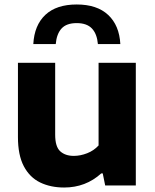

<svg xmlns="http://www.w3.org/2000/svg" viewBox="-20 -827 690 856"><path d="M266 9Q205.5 9 159 -13.5Q112.5 -36 86.2 -85.8Q60 -135.5 60 -216V-547H226V-226.5Q226 -173 248.5 -152.5Q271 -132 309 -132Q338.5 -132 368.5 -143.8Q398.5 -155.5 419.5 -178.5V-547H585.5V0H449L438 -54H431.5Q362 9 266 9ZM128.5 -630.5Q133 -714.5 182.2 -760.8Q231.5 -807 322 -807Q412.5 -807 462.2 -760.5Q512 -714 516.5 -630.5H416.5Q412.5 -676 389.8 -700Q367 -724 322 -724Q276.5 -724 254.5 -700Q232.5 -676 228.5 -630.5Z"/></svg>

Font: Encode Sans SemiExpanded SemiExpanded
Style: Bold
Weight: 700
Width: 6
Designer: Multiple Designers
Foundry: Impallari Type
Version: Version 3.000; ttfautohint (v1.8.3) -l 8 -r 50 -G 200 -x 14 